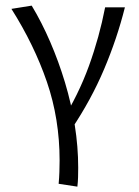

<svg xmlns="http://www.w3.org/2000/svg" viewBox="-20 -441 505 699"><path d="M261.7 238.5 193.5 228.1Q195.5 206.5 196.2 185.3Q197 164.2 197 143.5Q197 -7.7 150.8 -142.7Q104.5 -277.6 21.6 -408.7L95.4 -420.5Q132.2 -359.4 162.8 -288.4Q193.5 -217.5 216.6 -140.8Q239.7 -64.1 252.2 14.5Q264.7 93.2 264.7 169.6Q264.7 187 264.2 204.1Q263.7 221.2 261.7 238.5ZM362.7 -414.2H434.7Q406.2 -300.5 359 -189.1Q311.9 -77.7 240.1 29.3L202.5 5.5Q265.8 -96.2 303.8 -201Q341.7 -305.7 362.7 -414.2Z"/></svg>

Font: Ysabeau
Style: Bold
Weight: 700
Designer: Christian Thalmann (Catharsis Fonts)
Version: Version 2.000;gftools[0.9.27.dev2+g8671c4b]